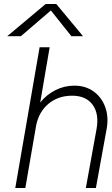

<svg xmlns="http://www.w3.org/2000/svg" viewBox="-20 -935 555 955"><path d="M207 -915H260L393 -755H335L233 -883L84 -755H16ZM460 -292Q474 -368 441 -413.5Q408 -459 339 -459Q270 -459 222 -419.5Q174 -380 160 -312L106 0H56L177 -700H227L180 -425Q211 -464 255.5 -486.5Q300 -509 350 -509Q405 -509 445 -480.5Q485 -452 503 -403.5Q521 -355 511 -297L457 0H407Z"/></svg>

Font: Overused Grotesk Light
Style: Italic
Weight: 300
Italic angle: -10°
Version: Version 0.003